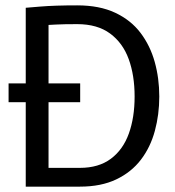

<svg xmlns="http://www.w3.org/2000/svg" viewBox="-20 -696 654 716"><path d="M76 0V-667Q76 -667 130 -671.5Q184 -676 268 -676Q351 -676 409.5 -648.5Q468 -621 504 -573.5Q540 -526 557 -465Q574 -404 574 -336Q574 -269 557.5 -208Q541 -147 505.5 -100.5Q470 -54 413.5 -27Q357 0 278 0ZM161 -70H278Q348 -70 393.5 -104Q439 -138 460.5 -198Q482 -258 482 -336Q482 -415 460 -475.5Q438 -536 390.5 -571Q343 -606 268 -606Q218 -606 189.5 -604.5Q161 -603 161 -603ZM12 -315V-385H279V-315Z"/></svg>

Font: Epunda Sans
Style: Regular
Weight: 400
Designer: Simon Atzbach
Foundry: typofactur
Version: Version 2.204; ttfautohint (v1.8.4.7-5d5b)